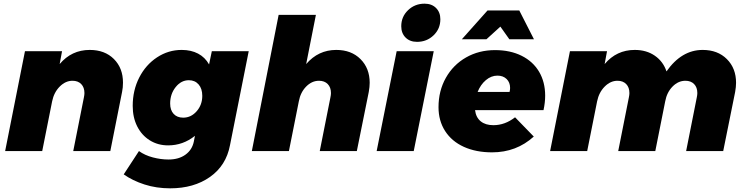

<svg xmlns="http://www.w3.org/2000/svg" viewBox="-20 -823 4061 1046"><path d="M650 -373Q650 -345 645 -322L581 0H379L437 -292Q440 -306 440 -316Q440 -347 422.5 -365Q405 -383 375 -383Q337 -383 305.5 -351.5Q274 -320 264 -271L210 0H8L116 -544H318L305 -474Q370 -551 469 -551Q551 -551 600.5 -501.5Q650 -452 650 -373Z M654 127 737 0Q769 23 812.5 34.5Q856 46 898 46Q954 46 990.5 19.5Q1027 -7 1036 -52L1042 -83Q977 -31 896 -31Q840 -31 796 -58.5Q752 -86 727.5 -134.5Q703 -183 703 -246Q703 -331 738.5 -400.5Q774 -470 835.5 -510.5Q897 -551 970 -551Q1021 -551 1059 -531Q1097 -511 1119 -472L1134 -544H1335L1233 -32Q1212 79 1124 141Q1036 203 907 203Q832 203 767 182Q702 161 654 127ZM1082 -301Q1082 -340 1062 -363Q1042 -386 1009 -386Q967 -386 937 -348.5Q907 -311 907 -259Q907 -223 926 -202.5Q945 -182 978 -182Q1021 -182 1051.5 -217Q1082 -252 1082 -301Z M1994 -372Q1994 -350 1989 -322L1924 0H1722L1780 -292Q1783 -306 1783 -316Q1783 -347 1765.5 -365Q1748 -383 1718 -383Q1679 -383 1648 -351.5Q1617 -320 1608 -271L1554 0H1352L1498 -742H1701L1648 -474Q1714 -551 1812 -551Q1894 -551 1944 -501Q1994 -451 1994 -372Z M2343 -544 2234 0H2032L2141 -544ZM2379 -718Q2379 -666 2342 -630.5Q2305 -595 2252 -595Q2213 -595 2189.5 -618.5Q2166 -642 2166 -680Q2166 -732 2203 -767.5Q2240 -803 2293 -803Q2332 -803 2355.5 -779.5Q2379 -756 2379 -718Z M2950 -302Q2950 -264 2941 -223H2568Q2573 -183 2599 -162Q2625 -141 2668 -141Q2731 -141 2786 -184L2888 -79Q2793 7 2661 7Q2573 7 2507 -23Q2441 -53 2405 -109Q2369 -165 2369 -239Q2369 -328 2409 -399Q2449 -470 2519 -510Q2589 -550 2677 -550Q2760 -550 2822 -519Q2884 -488 2917 -432Q2950 -376 2950 -302ZM2759 -344Q2759 -374 2740 -392.5Q2721 -411 2690 -411Q2656 -411 2627 -386.5Q2598 -362 2582 -322H2756Q2759 -334 2759 -344ZM2889 -609H2755L2706 -678L2630 -609H2496L2636 -766H2809Z M3990 -372Q3990 -350 3985 -322L3920 0H3718L3776 -292Q3779 -306 3779 -316Q3779 -347 3761.5 -365Q3744 -383 3714 -383Q3675 -383 3644 -351.5Q3613 -320 3604 -271L3550 0H3348L3406 -292Q3409 -306 3409 -316Q3409 -347 3391.5 -365Q3374 -383 3344 -383Q3306 -383 3274.5 -351.5Q3243 -320 3233 -271L3179 0H2977L3085 -544H3287L3274 -474Q3339 -551 3438 -551Q3502 -551 3547.5 -519.5Q3593 -488 3611 -434Q3693 -551 3808 -551Q3890 -551 3940 -501Q3990 -451 3990 -372Z"/></svg>

Font: Gontserrat ExtraBold
Style: Italic
Weight: 800
Italic angle: -11.3°
Designer: Julieta Ulanovsky
Foundry: Julieta Ulanovsky
Version: Version 6.001